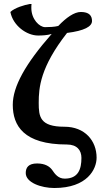

<svg xmlns="http://www.w3.org/2000/svg" viewBox="-20 -718 536 962"><path d="M171 -540C190 -540 217 -541 239 -548C107 -398 44 -284 44 -193C44 -89 98 6 315 6C366 6 388 35 388 73C388 130 372 177 304 177C272 177 255 154 241 133C229 117 207 101 166 101C122 101 109 122 109 149C109 197 187 224 252 224C418 224 464 129 464 72C464 -13 405 -83 303 -83C180 -83 174 -133 174 -203C174 -279 182 -382 316 -553C403 -564 441 -585 441 -613C441 -639 427 -658 385 -658C352 -658 312 -630 272 -588C253 -583 226 -582 206 -582C178 -582 137 -621 137 -678C137 -685 137 -692 138 -698H129C105 -694 53 -679 32 -658C45 -590 113 -540 171 -540Z"/></svg>

Font: Libertinus Serif
Style: Bold
Weight: 700
Designer: Philipp H. Poll, Khaled Hosny
Foundry: Caleb Maclennan
Version: Version 7.050;RELEASE